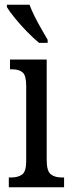

<svg xmlns="http://www.w3.org/2000/svg" viewBox="-20 -786 300 806"><path d="M17 0V-41H27Q56 -41 73 -53.5Q90 -66 90 -110V-425Q90 -469 75 -482Q60 -495 32 -495H22V-536H176V-115Q176 -68 193 -54.5Q210 -41 239 -41H249V0ZM144 -606Q122 -624 94 -652.5Q66 -681 42.5 -710Q19 -739 9 -756V-766H104Q112 -744 125.5 -717Q139 -690 154 -664Q169 -638 180 -619V-606Z"/></svg>

Font: Noto Serif Bengali ExtraCondensed
Style: Regular
Weight: 400
Width: 2
Designer: Juan Bruce, Universal Thirst, Indian Type Foundry and the Monotype Design Team.
Foundry: Monotype Imaging Inc.
Version: Version 2.003; ttfautohint (v1.8.4.7-5d5b)